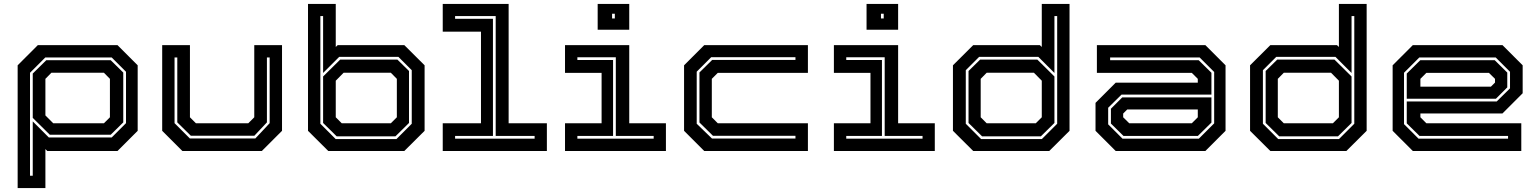

<svg xmlns="http://www.w3.org/2000/svg" viewBox="-20 -770 7846 979"><path d="M70 189V-437L173 -540H579L682 -437V-103L579 0H221L211.5 -10V189ZM133 126H147V-151L229 -69H549.5L622.5 -142V-404L549.5 -477H211L133 -399ZM234 -83 147 -169V-395L216 -463H544.5L608.5 -400V-146L544.5 -83ZM251.5 -141.5H510L540.5 -172V-368L510 -399H242L211.5 -368V-181.5Z M910 0 807 -103V-540H948.5V-172L979 -141.5H1246L1276.5 -172V-540H1418V-103L1315 0ZM948 -64H1282L1355 -142V-477H1341V-146L1277 -78H953L884 -146V-477H870V-142Z M1654 0 1550.5 -103V-750H1692V-530.5L1702 -540H2041.5L2145 -437V-103L2041.5 0ZM1691.5 -61H2001.5L2079.5 -139V-412L2011.5 -480H1709.5L1627.5 -398V-688H1613.5V-139ZM1696.5 -75 1627.5 -143V-380L1714.5 -466H2006.5L2065.5 -408V-143L1996.5 -75ZM1722.5 -141.5H1973L2003.5 -172V-368L1973 -399H1732L1692 -358.5V-172Z M2237.5 0V-141.5H2432.5V-608.5H2237.5V-750H2573.5V-141.5H2768.5V0ZM2300.5 -63H2706V-77H2507.5V-688H2300.5V-674H2493.5V-77H2300.5Z M3027.5 -618.5V-750H3188.5V-618.5ZM3101 -676H3115V-700H3101ZM2861 0V-141.5H3047.5V-398.5H2861V-540H3188.5V-141.5H3375.5V0ZM2924 -63H3313V-77H3120V-478H2924V-464H3106V-77H2924Z M3571 0 3468 -103V-437L3571 -540H4099.5V-398.5H3640L3609.5 -368V-172L3640 -141.5H4099.5V0ZM3610.5 -63.5H4036V-77.5H3615.5L3546.5 -145.5V-400.5L3611.5 -464.5H4036V-478.5H3606.5L3532.5 -404.5V-139Z M4398.5 -618.5V-750H4559.5V-618.5ZM4472 -676H4486V-700H4472ZM4232 0V-141.5H4418.5V-398.5H4232V-540H4559.5V-141.5H4746.5V0ZM4295 -63H4684V-77H4491V-478H4295V-464H4477V-77H4295Z M5330 0H4942.5L4839 -103V-437L4942.5 -540H5282L5292 -530.5V-750H5433.5V-103ZM5292.5 -61 5370.5 -139V-688H5356.5V-398L5274.5 -480H4972.5L4904.5 -412V-139L4982.5 -61ZM5287.5 -75H4987.5L4918.5 -143V-408L4977.5 -466H5269.5L5356.5 -380V-143ZM5261.5 -141.5 5292 -172V-358.5L5252 -399H5011L4980.5 -368V-172L5011 -141.5Z M5669 0 5566 -103V-245.5L5669 -348.5H6087.5V-368L6057 -398.5H5573V-540H6126L6229 -437V-103L6126 0ZM5703.5 -63H6093L6171 -141V-403L6097 -477H5640.5V-463H6092L6157 -399V-287.5H5698.5L5630.5 -220.5V-136ZM5708.5 -77 5644.5 -140V-215.5L5702.5 -273.5H6157V-145L6088 -77ZM5738 -141.5H6057L6087.5 -172V-212H5728L5707 -191V-172Z M6845 0H6457.5L6354 -103V-437L6457.5 -540H6797L6807 -530.5V-750H6948.5V-103ZM6807.5 -61 6885.5 -139V-688H6871.5V-398L6789.5 -480H6487.5L6419.5 -412V-139L6497.5 -61ZM6802.5 -75H6502.5L6433.5 -143V-408L6492.5 -466H6784.5L6871.5 -380V-143ZM6776.5 -141.5 6807 -172V-358.5L6767 -399H6526L6495.5 -368V-172L6526 -141.5Z M7641 -540 7744 -437V-294.5L7641 -191.5H7222.5V-172L7253 -141.5H7737V0H7184L7081 -103V-437L7184 -540ZM7606.5 -477H7217L7139 -399V-137L7213 -63H7669.5V-77H7218L7153 -141V-252.5H7611.5L7679.5 -319.5V-404ZM7601.5 -463 7665.5 -400V-324.5L7607.5 -266.5H7153V-395L7222 -463ZM7572 -398.5H7253L7222.5 -368V-328H7582L7603 -349V-368Z"/></svg>

Font: Tourney Expanded Regular
Style: Bold
Weight: 700
Width: 7
Designer: Tyler Finck
Foundry: Etcetera Type Co
Version: Version 1.010; ttfautohint (v1.8.3)